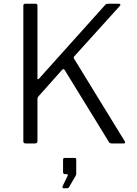

<svg xmlns="http://www.w3.org/2000/svg" viewBox="-20 -762 730 1020"><path d="M643 -11Q645 -6 644 -3Q643 0 638 0H574Q563 0 559 -7L323 -391Q317 -399 309 -390L187 -253Q179 -245 179 -235V-12Q179 0 166 0H117Q110 0 107 -2.5Q104 -5 104 -12V-732Q104 -742 114 -742H170Q179 -742 179 -732V-347Q179 -341 181 -340.5Q183 -340 188 -345L538 -735Q541 -739 544.5 -740.5Q548 -742 555 -742H611Q618 -742 619.5 -738.5Q621 -735 617 -731L373 -461Q370 -457 373 -451L643 -11ZM317 238Q314 238 312.5 234.5Q311 231 312 228L338 175Q341 169 340 166Q339 163 334 163H325Q315 163 315 152V87Q315 77 324 77H377Q385 77 385 85V163Q385 164 384 166.5Q383 169 383 170L348 230Q346 235 342.5 236.5Q339 238 331 238Z"/></svg>

Font: Libre Franklin Light
Style: Regular
Weight: 300
Designer: Pablo Impallari, Rodrigo Fuenzalida, Nhung Nguyen
Foundry: Impallari Type
Version: Version 3.000